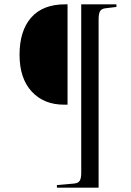

<svg xmlns="http://www.w3.org/2000/svg" viewBox="-20 -750 601 884"><path d="M242 114V102L322 95Q341 93 347.5 81.5Q354 70 354 46V-730H516V-718L466 -712Q447 -710 440.5 -698Q434 -686 434 -662V114ZM275 -268Q182 -268 126 -328.5Q70 -389 70 -498Q70 -608 123.5 -669Q177 -730 279 -730H291V-268Z"/></svg>

Font: Literata 72pt
Style: Regular
Weight: 400
Designer: Latin by Veronika Burian and Jose Scaglione. Greek by Irene Vlachou. Cyrillic by Vera Evstafieva.
Foundry: TypeTogether
Version: Version 3.002